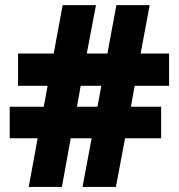

<svg xmlns="http://www.w3.org/2000/svg" viewBox="-20 -734 702 754"><path d="M508.8 -397 494.1 -314.9H612.8V-190.9H471.2L435.1 0H304.2L339.8 -190.9H257.8L223.1 0H92.8L127.9 -190.9H18.1V-314.9H151.9L167 -397H50.8V-523.9H190.9L226.1 -713.9H356.9L320.8 -523.9H401.9L437 -713.9H567.9L532.2 -523.9H644V-397ZM282.2 -314.9H362.8L377.9 -397H296.9Z"/></svg>

Font: Open Sans ExtBd
Style: Bold
Weight: 800
Foundry: Ascender Corporation
Version: Version 1.10